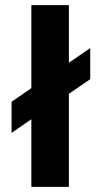

<svg xmlns="http://www.w3.org/2000/svg" viewBox="-20 -727 381 747"><path d="M248 0H102V-263L25 -210V-331L102 -384V-707H248V-483L331 -540V-419L248 -362Z"/></svg>

Font: Hind Jalandhar
Style: Bold
Weight: 700
Designer: Namrata Goyal
Foundry: Indian Type Foundry
Version: Version 0.702;PS 1.0;hotconv 1.0.81;makeotf.lib2.5.63406